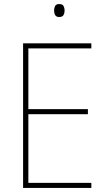

<svg xmlns="http://www.w3.org/2000/svg" viewBox="-20 -1021 528 948"><path d="M431 -93H94V-807H431V-782H120V-482H414V-457H120V-118H431ZM272 -1001Q289 -1001 294 -991Q299 -981 299 -969Q299 -956 293.5 -946.5Q288 -937 272 -937Q258 -937 252.5 -946.5Q247 -956 247 -969Q247 -981 252 -991Q257 -1001 272 -1001Z"/></svg>

Font: Noto Sans Telugu UI SemiCondensed Thin
Style: Regular
Weight: 100
Width: 4
Designer: Jelle Bosma - Monotype Design Team
Foundry: Monotype Imaging Inc.
Version: Version 2.005; ttfautohint (v1.8.4.7-5d5b)